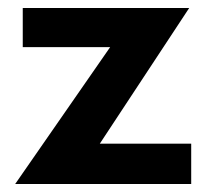

<svg xmlns="http://www.w3.org/2000/svg" viewBox="-20 -461 528 481"><path d="M18 0 256 -343H37V-441H454L230 -101H459V0Z"/></svg>

Font: Teachers SemiBold
Style: Regular
Weight: 600
Version: Version 1.001